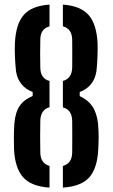

<svg xmlns="http://www.w3.org/2000/svg" viewBox="-20 -828 501 855"><path d="M42.5 -163Q42 -189 41.8 -213.8Q41.5 -238.5 44 -277.5Q48 -327 67.2 -355.8Q86.5 -384.5 125.5 -400.5V-418.5Q96.5 -429 77 -451.8Q57.5 -474.5 51.5 -509.5Q44 -579.5 46.5 -637Q50.5 -720.5 85.5 -761.2Q120.5 -802 200.5 -807.5V-710.5Q160 -700 159.5 -652Q158.5 -615 158.8 -588.8Q159 -562.5 159.5 -527Q160 -478 200.5 -467.5V-350.5Q160.5 -339.5 159.5 -290Q159 -253.5 158.8 -219Q158.5 -184.5 159.5 -149Q160 -100.5 200.5 -89V7.5Q118 2 82.2 -39.5Q46.5 -81 42.5 -163ZM260 7.5V-89Q300.5 -100 301.5 -148.5Q301.5 -186.5 301.8 -219.2Q302 -252 301.5 -290Q300.5 -339 260 -350V-467.5Q300.5 -478.5 301.5 -527.5Q301.5 -558.5 301.8 -590Q302 -621.5 301.5 -651.5Q300.5 -700 260 -711V-807.5Q338 -802 374 -761.8Q410 -721.5 414.5 -636.5Q415.5 -610.5 414 -574Q412.5 -537.5 409.5 -511Q403.5 -474.5 383.8 -451.5Q364 -428.5 335 -418.5V-400Q370.5 -384 390.5 -355.5Q410.5 -327 416.5 -279Q419.5 -242 419.2 -214.2Q419 -186.5 417.5 -163Q413.5 -78.5 377.5 -38.2Q341.5 2 260 7.5Z"/></svg>

Font: Big Shoulders Stencil Text
Style: Bold
Weight: 700
Designer: Patric King
Foundry: XO Type Co
Version: Version 1.000